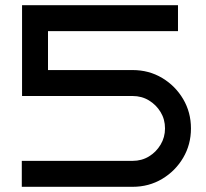

<svg xmlns="http://www.w3.org/2000/svg" viewBox="-20 -720 793 740"><path d="M716 -225Q716 -163 686 -112Q656 -61 605 -30.5Q554 0 491 0H64V-100H491Q526 -100 554 -117Q582 -134 599 -162.5Q616 -191 616 -225Q616 -260 599 -288Q582 -316 554 -333Q526 -350 491 -350H65V-700H666V-600H165V-450H491Q554 -450 605 -419.5Q656 -389 686 -338Q716 -287 716 -225Z"/></svg>

Font: Bruno Ace
Style: Regular
Weight: 400
Version: Version 1.100; ttfautohint (v1.8.4.7-5d5b);gftools[0.9.27]